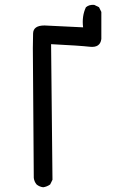

<svg xmlns="http://www.w3.org/2000/svg" viewBox="-20 -790 540 802"><path d="M160.2 -7.8Q144.5 -9.8 132.8 -19.5Q123 -31.2 121.1 -46.9Q117.2 -561.5 117.2 -589.4Q117.2 -617.2 118.2 -650.4Q119.1 -683.6 166 -683.6L327.1 -675.8Q321.3 -722.7 338.9 -759.8Q352.5 -771.5 374 -769.5L393.6 -759.8L403.3 -740.2V-627Q398.4 -589.8 355 -594.7Q311.5 -599.6 193.4 -605.5L199.2 -39.1L189.5 -19.5Q175.8 -9.8 160.2 -7.8Z"/></svg>

Font: JasonHandwriting1
Style: Regular
Weight: 400
Version: Version 1.48.20